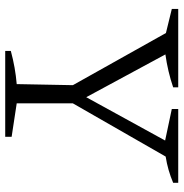

<svg xmlns="http://www.w3.org/2000/svg" viewBox="-4 -682 687 718"><g transform="rotate(90 339.0 -323.5)"><path d="M171 0V-21Q234 -38 295 -43L299 -253L104 -601L14 -623V-647H307V-628Q248 -608 184 -599L344 -303L506 -598L388 -623V-647H664V-628Q617 -608 566 -600L367 -253V-43L492 -24V0Z"/></g></svg>

Font: Piazzolla SC Light
Style: Regular
Weight: 300
Designer: Juan Pablo del Peral
Foundry: Huerta Tipografica
Version: Version 1.330